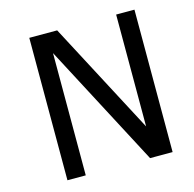

<svg xmlns="http://www.w3.org/2000/svg" viewBox="-100 -778 889 880"><g transform="rotate(-15 344.5 -338.0)"><path d="M612.8 0H505.9L200.7 -580.1V0H113.8V-675.8H246.1L525.9 -145V-675.8H612.8Z"/></g></svg>

Font: Cadman
Style: Regular
Weight: 400
Designer: Paul James MIller
Foundry: High-Logic / Made with FontCreator
Version: Version 2.114;March 28, 2021;FontCreator 13.0.0.2683 64-bit